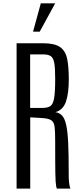

<svg xmlns="http://www.w3.org/2000/svg" viewBox="-20 -1115 484 1135"><path d="M78.1 0V-859.4H233.4Q302.7 -859.4 335 -836.9Q367.2 -814.5 377 -767.1Q386.7 -719.7 386.7 -645.5Q386.7 -564 369.9 -514.4Q353 -464.8 307.6 -452.1Q332 -448.2 347.7 -430.9Q363.3 -413.6 371.6 -375Q379.9 -336.4 383.1 -269.3Q386.2 -202.1 386.2 -98.6Q386.2 -87.9 386.2 -76.9Q386.2 -65.9 386.7 -55.7Q387.2 -45.4 388.4 -35.6Q389.6 -25.9 391.4 -16.8Q393.1 -7.8 396.5 0H316.4Q313.5 -5.4 311.8 -15.4Q310.1 -25.4 308.8 -43.7Q307.6 -62 307.1 -92Q306.6 -122.1 306.4 -167.2Q306.2 -212.4 306.2 -276.9Q306.2 -333 303.2 -362.3Q300.3 -391.6 284.4 -403.1Q268.6 -414.6 231 -417L158.7 -421.4V0ZM158.2 -477.1H231.4Q261.7 -477.1 277.8 -488Q293.9 -499 300 -534.9Q306.2 -570.8 306.2 -645V-650.9Q306.2 -711.9 300.8 -742.4Q295.4 -772.9 280 -783.2Q264.6 -793.5 234.9 -793.5H158.2ZM175.3 -927.7 221.2 -1095.2H306.2L214.8 -927.7Z"/></svg>

Font: Antonio ExtraLight
Style: Regular
Weight: 250
Designer: Vernon Adams
Foundry: Vernon Adams
Version: Version 1.002